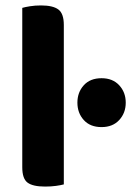

<svg xmlns="http://www.w3.org/2000/svg" viewBox="-20 -680 483 707"><path d="M146 7Q101 7 81.5 -7.5Q62 -22 62 -64V-651Q72 -654 90.5 -657Q109 -660 131 -660Q175 -660 195 -645Q215 -630 215 -588V-1Q204 2 186 4.5Q168 7 146 7ZM265 -302Q265 -340 288.5 -366Q312 -392 354 -392Q395 -392 419 -366Q443 -340 443 -302Q443 -264 419 -238Q395 -212 354 -212Q312 -212 288.5 -238Q265 -264 265 -302Z"/></svg>

Font: Baloo Paaji 2
Style: Bold
Weight: 700
Designer: Shuchita Grover, Noopur Datye and Ek Type
Foundry: Ek Type
Version: Version 1.640;hotconv 1.0.111;makeotfexe 2.5.65597; ttfautoh